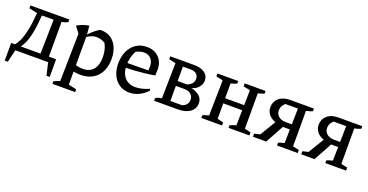

<svg xmlns="http://www.w3.org/2000/svg" viewBox="-32 -1138 3784 1973"><g transform="rotate(20 1860.5 -151.5)"><path d="M83 -25 34 -44Q67 -78 88.5 -127.5Q110 -177 124 -245Q138 -313 145 -402L149 -435L58 -454V-486H483V-457Q469 -451 453.5 -445.5Q438 -440 416 -436V-43H324L332 -429H204Q196 -313 180 -235Q164 -157 140 -108Q116 -59 83 -25ZM3 137 4 -56H495V137H460L428 0H70L37 137Z M782 9Q748 9 710 2Q672 -5 630 -18L649 -87Q692 -72 725.5 -64.5Q759 -57 785 -57Q859 -57 899 -104.5Q939 -152 939 -239Q939 -286 927 -328Q915 -370 891 -406L940 -360Q876 -413 809 -413Q755 -413 699 -371V-395Q726 -426 754 -450Q782 -474 814 -494Q818 -495 822.5 -495Q827 -495 830 -495Q892 -495 937 -464Q982 -433 1006 -378Q1030 -323 1030 -253Q1030 -171 999.5 -112Q969 -53 913.5 -22Q858 9 782 9ZM546 194V166Q560 159 574.5 152.5Q589 146 611 141L621 -382L568 -451Q600 -469 632 -481Q664 -493 698 -497L707 -391V144L794 164V194Z M1317 9Q1255 9 1208 -21.5Q1161 -52 1135 -107.5Q1109 -163 1109 -236Q1109 -312 1136.5 -370.5Q1164 -429 1214 -462Q1264 -495 1331 -495Q1386 -495 1426.5 -472Q1467 -449 1489.5 -408.5Q1512 -368 1512 -313L1509 -248Q1450 -238 1396.5 -232Q1343 -226 1287 -222.5Q1231 -219 1163 -217L1164 -270L1425 -273L1427 -316Q1427 -369 1398.5 -400Q1370 -431 1321 -431Q1300 -431 1278 -424.5Q1256 -418 1235 -407Q1216 -371 1206 -331Q1196 -291 1196 -251Q1196 -161 1239 -113Q1282 -65 1358 -65Q1423 -65 1506 -101L1512 -84Q1470 -38 1420 -14.5Q1370 9 1317 9Z M1587 0V-29Q1597 -36 1613.5 -42Q1630 -48 1654 -51L1661 -438L1587 -454V-486H1849Q1922 -486 1964 -456Q2006 -426 2006 -374Q2006 -332 1979 -299.5Q1952 -267 1903 -253Q1961 -241 1994.5 -210.5Q2028 -180 2028 -133Q2028 -71 1979 -35.5Q1930 0 1843 0ZM1745 -18 1708 -55H1870Q1902 -64 1919 -85.5Q1936 -107 1936 -136Q1936 -175 1908.5 -197.5Q1881 -220 1836 -220H1737V-273H1848Q1916 -301 1916 -357Q1916 -393 1892.5 -412Q1869 -431 1829 -431H1708L1745 -468Z M2401 0V-28Q2416 -35 2433.5 -41.5Q2451 -48 2468 -51L2475 -438L2401 -454V-486H2629V-457Q2613 -451 2597 -445.5Q2581 -440 2562 -436V-49L2629 -33V0ZM2103 0V-29Q2118 -36 2134 -41.5Q2150 -47 2170 -51L2177 -438L2103 -454V-486H2330V-457Q2314 -451 2298.5 -445.5Q2283 -440 2264 -436V-49L2330 -33V0ZM2223 -218V-274H2518V-218Z M2931 0V-30Q2949 -38 2965 -42Q2981 -46 2996 -50L3003 -430H2848L2884 -444Q2858 -427 2841.5 -403Q2825 -379 2825 -346Q2825 -319 2839 -298.5Q2853 -278 2877.5 -267Q2902 -256 2930 -256H3049V-200H2916L2871 -211Q2830 -217 2798.5 -235.5Q2767 -254 2749.5 -283Q2732 -312 2732 -348Q2732 -408 2776 -447Q2820 -486 2897 -486H3158V-457Q3143 -451 3126 -445.5Q3109 -440 3089 -436V-48L3158 -33V0ZM2668 0V-34L2771 -58L2712 -18L2849 -245L2927 -209L2813 0Z M3459 0V-30Q3477 -38 3493 -42Q3509 -46 3524 -50L3531 -430H3376L3412 -444Q3386 -427 3369.5 -403Q3353 -379 3353 -346Q3353 -319 3367 -298.5Q3381 -278 3405.5 -267Q3430 -256 3458 -256H3577V-200H3444L3399 -211Q3358 -217 3326.5 -235.5Q3295 -254 3277.5 -283Q3260 -312 3260 -348Q3260 -408 3304 -447Q3348 -486 3425 -486H3686V-457Q3671 -451 3654 -445.5Q3637 -440 3617 -436V-48L3686 -33V0ZM3196 0V-34L3299 -58L3240 -18L3377 -245L3455 -209L3341 0Z"/></g></svg>

Font: Piazzolla 24pt Medium
Style: Regular
Weight: 500
Designer: Juan Pablo del Peral
Foundry: Huerta Tipografica
Version: Version 2.005